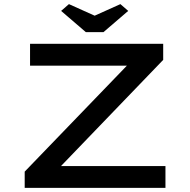

<svg xmlns="http://www.w3.org/2000/svg" viewBox="-20 -913 924 933"><path d="M100 0V-79L615 -613L654 -594H126V-700H773V-622L258 -87L220 -106H784V0ZM397 -757 277 -860 315 -893 455 -830H425L565 -893L603 -860L483 -757Z"/></svg>

Font: Lexend Zetta
Style: Regular
Weight: 400
Designer: Bonnie Shaver-Troup, Thomas Jockin
Foundry: Lexend
Version: Version 1.007